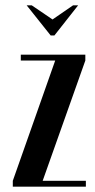

<svg xmlns="http://www.w3.org/2000/svg" viewBox="-20 -700 358 720"><path d="M28 0V-22L187 -473H58V-495H300V-473L140 -22H302V0ZM99 -680 177 -627 254 -680H273L184 -567H170L80 -680Z"/></svg>

Font: Moniqa Extra Bold Narrow Heading
Style: Regular
Weight: 800
Width: 4
Designer: Rajesh Rajput
Foundry: Rajesh Rajput
Version: Version 1.000;December 15, 2022;FontCreator 14.0.0.2794 32-b